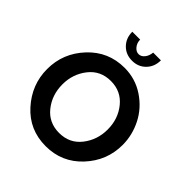

<svg xmlns="http://www.w3.org/2000/svg" viewBox="-243 -1076 1242 1242"><g transform="rotate(45 378.0 -455.0)"><path d="M377 5Q227 5 129 -104Q31 -213 31 -355Q31 -500 131.5 -607.5Q232 -715 380 -715Q479 -715 559.5 -661.5Q640 -608 682 -525.5Q724 -443 724 -353Q724 -209 624.5 -102Q525 5 377 5ZM171 -355Q171 -258 227.5 -187.5Q284 -117 378 -117Q473 -117 529 -188.5Q585 -260 585 -355Q585 -452 528 -522Q471 -592 378 -592Q283 -592 227 -520.5Q171 -449 171 -355ZM441 -915H512Q512 -857 475 -819Q438 -781 381 -781Q324 -781 287 -819Q250 -857 250 -915H322Q322 -885 340 -863Q358 -841 381 -841Q404 -841 421 -862Q438 -883 441 -915Z"/></g></svg>

Font: Raleway
Style: Bold
Weight: 700
Designer: Matt McInerney, Pablo Impallari, Rodrigo Fuenzalida
Foundry: Matt McInerney, Pablo Impallari, Rodrigo Fuenzalida
Version: Version 3.000